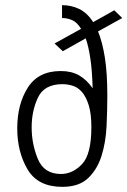

<svg xmlns="http://www.w3.org/2000/svg" viewBox="-20 -716 495 746"><path d="M192 -547 224 -517 313 -567Q324 -536 331 -489Q338 -442 340 -373Q317 -406 287.5 -423Q258 -440 216 -440Q129 -440 88 -375.5Q47 -311 47 -217Q47 -126 87 -58Q127 10 222 10Q287 10 322.5 -24Q358 -58 374.5 -110.5Q391 -163 394 -225.5Q397 -288 397 -345Q397 -432 387.5 -492Q378 -552 361 -594L455 -646L424 -676L342 -630Q319 -666 288 -681Q257 -696 221 -696V-646Q241 -646 260 -638Q279 -630 295 -604ZM335 -222Q335 -116 298.5 -78Q262 -40 217 -40Q151 -40 127 -98.5Q103 -157 103 -221Q103 -285 127.5 -337Q152 -389 223 -389Q242 -389 262 -383Q282 -377 298 -359Q314 -341 324.5 -308Q335 -275 335 -222Z"/></svg>

Font: Secuela Light
Style: Regular
Weight: 300
Designer: Fernando Haro
Foundry: deFharo
Version: Version 1.708